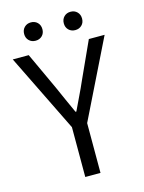

<svg xmlns="http://www.w3.org/2000/svg" viewBox="-124 -909 735 982"><g transform="rotate(-15 243.0 -418.0)"><path d="M202.6 0V-263.7L0 -676.8H84.5L174.8 -481.9Q191.4 -444.8 207.3 -408.7Q223.1 -372.6 240.7 -335H245.1Q262.7 -372.6 280.3 -408.7Q297.9 -444.8 314 -481.9L402.8 -676.8H486.3L283.2 -263.7V0ZM138.2 -738.8Q117.2 -738.8 103.5 -752.2Q89.8 -765.6 89.8 -787.1Q89.8 -808.6 103.5 -822.3Q117.2 -835.9 138.2 -835.9Q159.2 -835.9 172.9 -822.3Q186.5 -808.6 186.5 -787.1Q186.5 -765.6 172.9 -752.2Q159.2 -738.8 138.2 -738.8ZM348.1 -738.8Q327.1 -738.8 313.5 -752.2Q299.8 -765.6 299.8 -787.1Q299.8 -808.6 313.5 -822.3Q327.1 -835.9 348.1 -835.9Q369.1 -835.9 382.8 -822.3Q396.5 -808.6 396.5 -787.1Q396.5 -765.6 382.8 -752.2Q369.1 -738.8 348.1 -738.8Z"/></g></svg>

Font: Akatab
Style: Regular
Weight: 400
Designer: SIL Global
Foundry: SIL Global
Version: Version 4.100